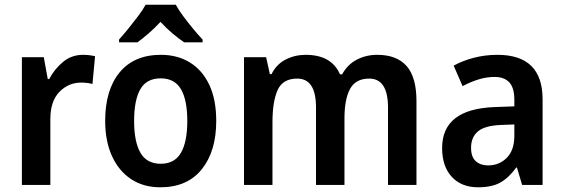

<svg xmlns="http://www.w3.org/2000/svg" viewBox="-20 -786 2396 816"><path d="M333 -553Q360 -553 384 -547L373 -429Q363 -432 350 -433.5Q337 -435 325 -435Q271 -435 232.5 -395.5Q194 -356 194 -280V0H73V-543H166L183 -450H189Q211 -492 247.5 -522.5Q284 -553 333 -553Z M899 -272Q899 -143 837.5 -66.5Q776 10 661 10Q590 10 537.5 -24.5Q485 -59 456 -122.5Q427 -186 427 -272Q427 -404 488.5 -478.5Q550 -553 664 -553Q734 -553 787 -520.5Q840 -488 869.5 -425.5Q899 -363 899 -272ZM550 -272Q550 -183 577 -136.5Q604 -90 663 -90Q722 -90 749 -136.5Q776 -183 776 -272Q776 -361 749 -407Q722 -453 663 -453Q603 -453 576.5 -407Q550 -361 550 -272ZM727 -766Q739 -744 759 -717Q779 -690 800.5 -664Q822 -638 841 -618V-606H763Q739 -622 713 -644Q687 -666 662 -693Q637 -666 611.5 -644Q586 -622 564 -606H486V-618Q504 -638 525.5 -664.5Q547 -691 567 -717.5Q587 -744 599 -766Z M1583 -553Q1666 -553 1708 -505.5Q1750 -458 1750 -356V0H1629V-329Q1629 -452 1549 -452Q1492 -452 1468 -408.5Q1444 -365 1444 -283V0H1323V-330Q1323 -452 1243 -452Q1182 -452 1160 -403.5Q1138 -355 1138 -266V0H1017V-543H1111L1127 -471H1134Q1155 -513 1194 -533Q1233 -553 1279 -553Q1389 -553 1425 -470H1434Q1457 -512 1496.5 -532.5Q1536 -553 1583 -553Z M2094 -553Q2286 -553 2286 -364V0H2199L2177 -74H2174Q2143 -31 2107 -10.5Q2071 10 2012 10Q1941 10 1900 -34.5Q1859 -79 1859 -157Q1859 -323 2083 -331L2166 -334V-361Q2166 -413 2144.5 -436Q2123 -459 2082 -459Q2048 -459 2014 -448.5Q1980 -438 1946 -420L1908 -507Q1946 -528 1994 -540.5Q2042 -553 2094 -553ZM2109 -255Q2039 -252 2010.5 -227Q1982 -202 1982 -158Q1982 -119 2002 -101Q2022 -83 2054 -83Q2102 -83 2134 -115.5Q2166 -148 2166 -209V-257Z"/></svg>

Font: Noto Sans Devanagari SemiCondensed SemiBold
Style: Regular
Weight: 600
Width: 4
Designer: Jelle Bosma - Monotype Design Team
Foundry: Monotype Imaging Inc.
Version: Version 2.004; ttfautohint (v1.8.4.7-5d5b)